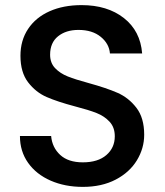

<svg xmlns="http://www.w3.org/2000/svg" viewBox="-20 -724 644 751"><path d="M304 7Q234 7 178 -17.5Q122 -42 90 -87Q58 -132 58 -192H180Q184 -147 215.5 -118Q247 -89 304 -89Q363 -89 396 -117.5Q429 -146 429 -191Q429 -226 408.5 -248Q388 -270 357.5 -282Q327 -294 273 -308Q205 -326 162.5 -344.5Q120 -363 90 -402Q60 -441 60 -506Q60 -566 90 -611Q120 -656 174 -680Q228 -704 299 -704Q400 -704 464.5 -653.5Q529 -603 536 -515H410Q407 -553 374 -580Q341 -607 287 -607Q238 -607 207 -582Q176 -557 176 -510Q176 -478 195.5 -457.5Q215 -437 245 -425Q275 -413 327 -399Q396 -380 439.5 -361Q483 -342 513.5 -302.5Q544 -263 544 -197Q544 -144 515.5 -97Q487 -50 432.5 -21.5Q378 7 304 7Z"/></svg>

Font: MSTAGE Medium
Style: Regular
Weight: 500
Designer: Ninad Kale (Devanagari), Jonny Pinhorn (Latin)
Foundry: Indian Type Foundry
Version: 4.004